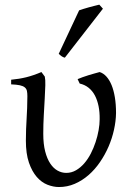

<svg xmlns="http://www.w3.org/2000/svg" viewBox="-20 -772 548 808"><path d="M468.3 -296.4Q467.8 -262.2 459.7 -225.8Q451.7 -189.5 436.8 -155Q421.9 -120.6 400.6 -89.6Q379.4 -58.6 352.8 -35.4Q326.2 -12.2 294.7 1.5Q263.2 15.1 228 15.1Q204.6 15.1 179.7 5.4Q154.8 -4.4 134.8 -27.3Q114.7 -50.3 101.8 -87.6Q88.9 -125 88.9 -180.2Q88.9 -206.1 89.8 -228.3Q90.8 -250.5 92 -272.5Q93.3 -294.4 94.2 -317.4Q95.2 -340.3 95.2 -367.2Q95.2 -380.4 93.3 -389.4Q91.3 -398.4 84.2 -404.3Q77.1 -410.2 63.7 -413.1Q50.3 -416 26.9 -417V-436.5Q60.5 -439.5 90.8 -447Q121.1 -454.6 154.3 -468.8L168.5 -449.7Q171.4 -437 170.7 -413.1Q169.9 -389.2 168.2 -357.2Q166.5 -325.2 164.3 -287.1Q162.1 -249 162.1 -209Q162.1 -165.5 170.2 -134.5Q178.2 -103.5 191.7 -83.5Q205.1 -63.5 222.4 -54Q239.7 -44.4 258.8 -44.4Q280.8 -44.4 299.8 -55.4Q318.8 -66.4 334.5 -84.5Q350.1 -102.5 362.1 -125.7Q374 -148.9 382.3 -174.1Q390.6 -199.2 395 -224.1Q399.4 -249 399.4 -270Q399.9 -299.8 394.8 -325.2Q389.6 -350.6 379.4 -370.1Q369.1 -389.6 353 -402.6Q336.9 -415.5 315.4 -420.4L306.6 -439Q315.9 -442.9 327.9 -447.3Q339.8 -451.7 352.8 -455.6Q365.7 -459.5 377.9 -462.9Q390.1 -466.3 399.4 -468.8Q415 -463.9 427.7 -450Q440.4 -436 449.5 -414.1Q458.5 -392.1 463.4 -362.5Q468.3 -333 468.3 -296.4ZM252.9 -529.3Q249 -530.3 246.1 -531.5Q243.2 -532.7 240.2 -534.7Q237.3 -536.6 234.4 -539.1Q231.4 -541.5 227.1 -545.4L313 -728.5Q320.8 -731.4 331.5 -734.6Q342.3 -737.8 354 -741.2Q365.7 -744.6 377.2 -747.3Q388.7 -750 397.9 -752.4L413.1 -735.4Z"/></svg>

Font: Noto Serif Devanagari
Style: Bold
Weight: 700
Designer: Monotype Design Team
Foundry: Monotype Imaging Inc.
Version: Version 1.01